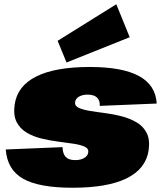

<svg xmlns="http://www.w3.org/2000/svg" viewBox="-20 -869 763 903"><path d="M321 14Q163 14 88.5 -28.5Q14 -71 7 -166L274 -177Q275 -146 289 -131Q303 -116 334 -116Q359 -116 376 -126Q393 -136 395 -152Q398 -170 378.5 -179Q359 -188 326 -193Q293 -198 253.5 -203Q214 -208 175 -217.5Q136 -227 105 -245.5Q74 -264 58 -295.5Q42 -327 49 -377Q61 -464 150 -509Q239 -554 402 -554Q555 -554 633.5 -511.5Q712 -469 717 -382L449 -371Q451 -396 436.5 -410Q422 -424 392 -424Q368 -424 351.5 -414.5Q335 -405 333 -388Q331 -371 350 -362Q369 -353 402 -347.5Q435 -342 474.5 -337Q514 -332 552.5 -322Q591 -312 622.5 -293.5Q654 -275 670 -243.5Q686 -212 679 -162Q666 -75 576 -30.5Q486 14 321 14ZM590 -694 293 -575 251 -677 527 -849Z"/></svg>

Font: Pathway Extreme 28pt Black
Style: Italic
Weight: 900
Italic angle: -8°
Designer: Eduardo Rodriguez Tunni
Foundry: Eduardo Rodriguez Tunni
Version: Version 1.001;gftools[0.9.26]